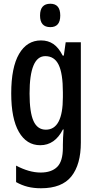

<svg xmlns="http://www.w3.org/2000/svg" viewBox="-20 -766 513 1026"><path d="M199 -550Q237 -550 265 -531Q293 -512 315 -469H321L331 -540H412V-4Q412 113 361.5 176.5Q311 240 199 240Q160 240 128 232Q96 224 66 207V119Q136 156 197 156Q255 156 285.5 126Q316 96 316 23V8Q316 -8 317 -30Q318 -52 320 -74H316Q273 10 195 10Q122 10 81 -61Q40 -132 40 -267Q40 -406 82 -478Q124 -550 199 -550ZM222 -466Q138 -466 138 -266Q138 -166 159 -119.5Q180 -73 225 -73Q316 -73 316 -247V-273Q316 -373 293.5 -419.5Q271 -466 222 -466ZM249 -746Q302 -746 302 -683Q302 -621 249 -621Q194 -621 194 -683Q194 -746 249 -746Z"/></svg>

Font: Noto Sans Thai ExtCond Med
Style: Regular
Weight: 500
Width: 2
Designer: Monotype Design Team
Foundry: Monotype Imaging Inc.
Version: Version 2.002; ttfautohint (v1.8.4.7-5d5b)